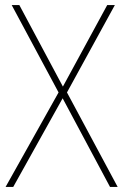

<svg xmlns="http://www.w3.org/2000/svg" viewBox="-20 -734 484 754"><path d="M442 0 243 -371 431 -714H401L227 -394L56 -714H26L210 -371L2 0H32L226 -348L412 0Z"/></svg>

Font: Noto Sans Devanagari SemiCondensed Thin
Style: Regular
Weight: 100
Width: 4
Designer: Jelle Bosma - Monotype Design Team
Foundry: Monotype Imaging Inc.
Version: Version 2.004